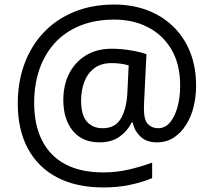

<svg xmlns="http://www.w3.org/2000/svg" viewBox="-20 -734 939 843"><path d="M841 -357Q841 -311 830.5 -267Q820 -223 798 -187.5Q776 -152 744 -130.5Q712 -109 668 -109Q622 -109 595.5 -135.5Q569 -162 563 -196H558Q540 -159 505 -134Q470 -109 417 -109Q341 -109 299.5 -160Q258 -211 258 -295Q258 -361 284 -411.5Q310 -462 357.5 -491Q405 -520 470 -520Q514 -520 556.5 -512.5Q599 -505 623 -496L613 -293Q612 -275 612 -267.5Q612 -260 612 -257Q612 -205 630.5 -188Q649 -171 674 -171Q705 -171 726.5 -196.5Q748 -222 759.5 -264.5Q771 -307 771 -358Q771 -451 733.5 -515.5Q696 -580 630.5 -614Q565 -648 482 -648Q397 -648 331 -621Q265 -594 220.5 -545Q176 -496 153 -429.5Q130 -363 130 -283Q130 -185 165 -116.5Q200 -48 267.5 -12.5Q335 23 433 23Q494 23 549.5 9.5Q605 -4 648 -20V48Q605 66 551.5 77.5Q498 89 433 89Q315 89 231 45Q147 1 102.5 -81.5Q58 -164 58 -280Q58 -373 87 -452.5Q116 -532 171 -590.5Q226 -649 304.5 -681.5Q383 -714 482 -714Q560 -714 625.5 -689.5Q691 -665 739.5 -618.5Q788 -572 814.5 -506Q841 -440 841 -357ZM336 -293Q336 -229 361.5 -200Q387 -171 430 -171Q486 -171 510.5 -213Q535 -255 539 -322L545 -447Q532 -451 512 -454Q492 -457 471 -457Q422 -457 392 -433Q362 -409 349 -371.5Q336 -334 336 -293Z"/></svg>

Font: hexkannada15
Style: Book
Weight: 400
Designer: Jelle Bosma - Monotype Design Team
Foundry: Monotype Imaging Inc.
Version: Version 2.003